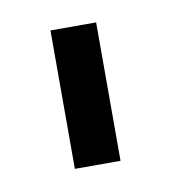

<svg xmlns="http://www.w3.org/2000/svg" viewBox="-39 -735 236 265"><g transform="rotate(-10 79.0 -603.0)"><path d="M47 -506H111V-700H47Z"/></g></svg>

Font: MCL Standard Light
Style: Regular
Weight: 300
Designer: Květoslav Bartoš
Foundry: Florian Karsten
Version: Version 1.001;Glyphs 3.2.3 (3260)